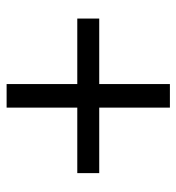

<svg xmlns="http://www.w3.org/2000/svg" viewBox="4 -666 546 595"><g transform="rotate(90 277.5 -369.0)"><path d="M241 -116H314V-335H517V-403H314V-622H241V-403H38V-335H241Z"/></g></svg>

Font: Source Han Sans TC
Style: Regular
Weight: 400
Designer: Ryoko NISHIZUKA 西塚涼子 (kana, bopomofo & ideographs); Paul D. Hunt (Latin, Greek & Cyrillic); Sandoll Communications 산돌커뮤니
Foundry: Adobe
Version: Version 2.002;hotconv 1.0.116;makeotfexe 2.5.65601